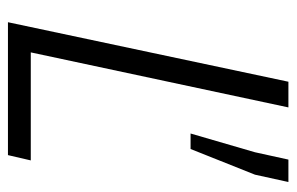

<svg xmlns="http://www.w3.org/2000/svg" viewBox="-148 -580 728 471"><g transform="rotate(90 215.5 -344.0)"><path d="M34 0 180 -688H243L108 -56H373L360 0ZM307 -448 353 -606 371 -688H426L408 -606L345 -448Z"/></g></svg>

Font: Saira SemiCondensed Light
Style: Italic
Weight: 300
Width: 4
Italic angle: -12°
Designer: Hector Gatti with collaboration of the Omnibus-Type team
Foundry: Omnibus-Type
Version: Version 1.101